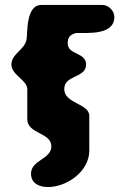

<svg xmlns="http://www.w3.org/2000/svg" viewBox="-20 -540 481 774"><path d="M105 160C105 200 139 214 173 214C250 214 340 151 340 67V-73C340 -123 239 -122 239 -181C239 -239 327 -224 327 -280C327 -330 253 -318 253 -365C253 -389 261 -400 287 -407C333 -408 441 -397 441 -472C441 -496 418 -520 393 -520H147C83 -520 92 -407 87 -380C79 -339 26 -323 26 -280C26 -237 90 -218 90 -180V-60C90 1 187 -7 187 50C187 102 105 105 105 160Z"/></svg>

Font: Asimov Print
Style: Regular
Weight: 500
Designer: Google
Version: Version 2.000980: 2014